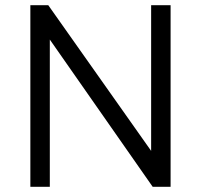

<svg xmlns="http://www.w3.org/2000/svg" viewBox="-20 -720 774 740"><path d="M97 0V-700H166L562.5 -138.5V-700H637.5V0H568.5L172 -567.5V0Z"/></svg>

Font: Geologica ExtraLight
Style: Regular
Weight: 200
Designer: Sindre Bremnes, Frode Helland
Foundry: Monokrom Skriftforlag AS
Version: Version 1.010; ttfautohint (v1.8.4.7-5d5b);gftools[0.9.28]